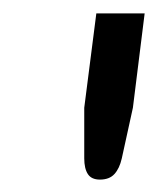

<svg xmlns="http://www.w3.org/2000/svg" viewBox="-20 -736 253 294"><path d="M201.5 -715.5 183.5 -571 166.5 -493.5Q163 -478 155.2 -469.5Q147.5 -461 133 -461Q120 -461 114.5 -469.5Q109 -478 109 -493.5V-571L127.5 -715.5Z"/></svg>

Font: Lato TR
Style: Italic
Weight: 400
Italic angle: -12°
Designer: Lukasz Dziedzic
Foundry: tyPoland Lukasz Dziedzic
Version: Version 1.104 2013